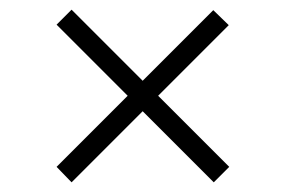

<svg xmlns="http://www.w3.org/2000/svg" viewBox="-20 -428 590 397"><path d="M454 -83 422 -51 275 -198 128 -51 97 -83 244 -230 97 -377 128 -408 275 -261 421 -407 453 -376 307 -230Z"/></svg>

Font: EauTestInfant Semilight
Style: Italic
Weight: 300
Italic angle: -12°
Designer: Christian Thalmann (Catharsis Fonts)
Version: Version 0.001;PS 000.001;hotconv 1.0.88;makeotf.lib2.5.64775